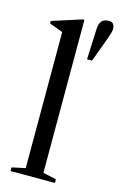

<svg xmlns="http://www.w3.org/2000/svg" viewBox="-130 -911 601 965"><g transform="rotate(15 171.0 -428.5)"><path d="M260 -19 191 -34V-830H182L29 -781V-768L99 -742V-34L29 -19V0H260ZM255 -642H281L330 -775C333.3 -785 336.2 -793.8 338.5 -801.5C340.8 -809.2 342 -816 342 -822C342 -845.3 332.3 -857 313 -857C295 -857 282.3 -852.5 275 -843.5C267.7 -834.5 263.3 -821.7 262 -805Z"/></g></svg>

Font: Libre Caslon Text
Style: Regular
Weight: 400
Designer: Pablo Impallari, Rodrigo Fuenzalida
Foundry: Pablo Impallari, Rodrigo Fuenzalida
Version: Version 1.000; ttfautohint (v0.93) -l 8 -r 50 -G 200 -x 14 -